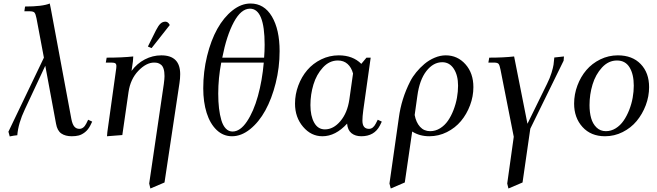

<svg xmlns="http://www.w3.org/2000/svg" viewBox="-20 -766 3728 1089"><path d="M27.8 -19 229 -439 187 -662.1Q182.1 -687 175.5 -694.6Q168.9 -702.1 147 -702.1H118.2L122.1 -729Q221.2 -729 262.2 -746.1L268.1 -717.8L384.8 -90.8Q390.6 -61 401.6 -48.1Q412.6 -35.2 430.2 -35.2Q454.1 -35.2 469.2 -64.9L480 -86.9L502.9 -76.2L492.2 -54.2Q480 -30.3 461.9 -16.1Q443.8 -2 426.5 2.4Q409.2 6.8 387.2 6.8Q350.6 6.8 327.6 -9Q304.7 -24.9 297.9 -64L236.8 -393.1L121.1 -146Q83.5 -66.9 78.1 1Q60.1 2.4 35.2 7.8Z M580.1 -411.1 585 -439Q672.4 -439 735.8 -445.8L733.9 -418L726.1 -363.8Q756.8 -405.8 801.5 -429Q846.2 -452.1 895 -452.1Q1002 -452.1 1002 -345.2Q1002 -320.3 998 -294.9L913.1 269L833 303.2L826.2 274.9L909.2 -290Q913.1 -320.3 913.1 -334Q913.1 -358.9 908 -375.2Q902.8 -391.6 893.3 -398.9Q883.8 -406.2 875 -408.7Q866.2 -411.1 854 -411.1Q809.6 -411.1 764.6 -364.3Q719.7 -317.4 709 -244.1L673.8 0L586.9 6.8L588.9 -17.1L637.2 -363.8Q640.1 -380.9 640.1 -391.1Q640.1 -402.8 633.8 -407Q627.4 -411.1 609.9 -411.1ZM818.8 -502 864.7 -594.2Q878.4 -621.1 890.4 -632.1Q902.3 -643.1 918 -643.1Q933.6 -643.1 942.9 -624L839.8 -493.2Z M1132.8 -265.1Q1132.8 -359.4 1154.5 -448.2Q1176.3 -537.1 1212.6 -602.3Q1249 -667.5 1298.6 -706.8Q1348.1 -746.1 1400.9 -746.1Q1478.5 -746.1 1522.2 -672.4Q1565.9 -598.6 1565.9 -476.1Q1565.9 -383.3 1543.7 -294.7Q1521.5 -206.1 1485.1 -139.9Q1448.7 -73.7 1398.7 -33.4Q1348.6 6.8 1295.9 6.8Q1246.1 6.8 1208.7 -28.8Q1171.4 -64.5 1152.1 -125.7Q1132.8 -187 1132.8 -265.1ZM1217.8 -234.9Q1217.8 -189 1222.2 -151.6Q1226.6 -114.3 1235.6 -84Q1244.6 -53.7 1260.7 -36.9Q1276.9 -20 1298.8 -20Q1342.3 -20 1380.4 -76.7Q1418.5 -133.3 1442.9 -221.4Q1467.3 -309.6 1476.1 -411.1H1234.9Q1217.8 -322.8 1217.8 -234.9ZM1240.7 -439H1478Q1481 -475.1 1481 -512.2Q1481 -716.8 1397.9 -716.8Q1347.2 -716.8 1306.2 -640.4Q1265.1 -564 1240.7 -439Z M1653.3 -178.2Q1653.3 -231 1671.9 -280.8Q1690.4 -330.6 1722.7 -368.4Q1754.9 -406.2 1801.8 -429.2Q1848.6 -452.1 1901.4 -452.1Q1981 -452.1 2029.3 -403.8L2058.6 -439H2082.5L2040.5 -141.1Q2035.6 -104.5 2035.6 -82Q2035.6 -35.2 2072.8 -35.2Q2096.2 -35.2 2111.3 -64.9L2122.6 -86.9L2145.5 -76.2L2134.8 -54.2Q2103.5 6.8 2029.3 6.8Q1995.1 6.8 1973.4 -10.7Q1951.7 -28.3 1948.7 -64.9Q1883.3 6.8 1808.6 6.8Q1744.6 6.8 1699 -46.9Q1653.3 -100.6 1653.3 -178.2ZM1740.7 -169.9Q1740.7 -108.4 1762 -70.3Q1783.2 -32.2 1822.8 -32.2Q1871.1 -32.2 1910.6 -78.9Q1950.2 -125.5 1961.4 -201.2L1982.4 -349.1Q1973.1 -383.8 1951.2 -403.3Q1929.2 -422.9 1896.5 -422.9Q1848.1 -422.9 1811.5 -383.1Q1774.9 -343.3 1757.8 -286.6Q1740.7 -230 1740.7 -169.9Z M2189 274.9 2242.2 -98.1Q2256.3 -206.1 2307.1 -305.2Q2320.3 -331.1 2341.1 -356.4Q2361.8 -381.8 2387.7 -403.6Q2413.6 -425.3 2445.3 -438.7Q2477.1 -452.1 2508.3 -452.1Q2574.7 -452.1 2619.9 -401.6Q2665 -351.1 2665 -272Q2665 -219.2 2646 -168.7Q2627 -118.2 2594.5 -79.3Q2562 -40.5 2514.9 -16.8Q2467.8 6.8 2415 6.8Q2359.9 6.8 2317.9 -20L2275.9 269L2196.3 303.2ZM2332 -113.8Q2339.8 -71.8 2362.3 -46.9Q2384.8 -22 2419.9 -22Q2449.7 -22 2476.1 -38.3Q2502.4 -54.7 2520.8 -81.3Q2539.1 -107.9 2552.2 -141.8Q2565.4 -175.8 2571.8 -211.2Q2578.1 -246.6 2578.1 -279.8Q2578.1 -338.4 2554 -375.7Q2529.8 -413.1 2488.3 -413.1Q2437.5 -413.1 2398.4 -363Q2359.4 -313 2347.2 -222.2Z M2750 -411.1 2754.9 -439Q2836.4 -439 2896 -445.8L2971.7 -64L3083 -291Q3099.1 -323.2 3108.2 -353Q3117.2 -382.8 3119.6 -398.9Q3122.1 -415 3124 -439.9L3178.7 -445.8L3176.8 -421.9L2987.8 -36.1L2943.8 269L2863.8 303.2L2856.9 274.9L2894 9.8L2818.8 -371.1Q2814 -396 2807.9 -403.6Q2801.8 -411.1 2780.8 -411.1Z M3236.3 -178.2Q3236.3 -231 3254.9 -280.8Q3273.4 -330.6 3305.7 -368.4Q3337.9 -406.2 3384.8 -429.2Q3431.6 -452.1 3484.4 -452.1Q3566.4 -452.1 3614 -402.6Q3661.6 -353 3661.6 -272Q3661.6 -219.2 3642.6 -168.9Q3623.5 -118.7 3591.1 -79.6Q3558.6 -40.5 3511.5 -16.8Q3464.4 6.8 3411.6 6.8Q3331.5 6.8 3283.9 -45.7Q3236.3 -98.1 3236.3 -178.2ZM3323.7 -169.9Q3323.7 -128.4 3332.8 -96.2Q3341.8 -64 3363.3 -43Q3384.8 -22 3416.5 -22Q3446.3 -22 3472.4 -38.3Q3498.5 -54.7 3516.8 -81.3Q3535.2 -107.9 3548.6 -141.8Q3562 -175.8 3568.4 -211.2Q3574.7 -246.6 3574.7 -279.8Q3574.7 -344.7 3550.8 -383.8Q3526.9 -422.9 3479.5 -422.9Q3431.2 -422.9 3394.5 -383.1Q3357.9 -343.3 3340.8 -286.6Q3323.7 -230 3323.7 -169.9Z"/></svg>

Font: Dihjauti S
Style: Bold Italic
Weight: 700
Italic angle: -9°
Designer: T. Christopher White
Version: Version 3.0.0